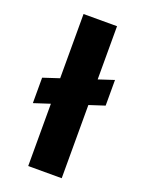

<svg xmlns="http://www.w3.org/2000/svg" viewBox="-137 -784 641 851"><g transform="rotate(20 183.5 -358.5)"><path d="M30 -389 337 -490V-369L30 -269ZM106 0V-717H264V0Z"/></g></svg>

Font: Bricolage Grotesque 24pt ExtraBold
Style: Regular
Weight: 800
Designer: Mathieu Triay
Foundry: Atelier Triay
Version: Version 1.001;gftools[0.9.33.dev8+g029e19f]